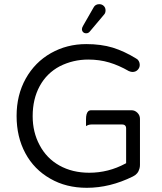

<svg xmlns="http://www.w3.org/2000/svg" viewBox="-20 -897 779 921"><path d="M392.6 -292Q404.8 -299.8 418 -299.8H566.4Q578.6 -299.8 583 -291Q585 -286.6 585 -281.2V-114.3L581.5 -112.3Q500 -68.4 408.2 -68.4Q327.1 -68.4 265.1 -103Q203.1 -137.7 169.9 -201.2Q136.7 -262.7 136.7 -339.8Q136.7 -421.9 170.4 -483.9Q204.1 -545.9 266.6 -579.1Q330.6 -611.3 403.3 -611.3Q457 -611.3 503.7 -597.4Q550.3 -583.5 597.7 -556.2Q607.9 -551.8 615.2 -551.8Q630.9 -551.8 640.6 -562Q650.4 -572.3 650.4 -585.9Q650.4 -595.7 645.5 -604.5Q640.6 -612.8 633.3 -616.2Q577.1 -650.9 521 -668.5Q464.8 -685.5 393.6 -685.5Q300.8 -685.5 224.1 -642.1Q147.5 -598.6 103.5 -520Q59.6 -441.4 59.6 -340.8Q59.6 -240.2 101.6 -162.1Q143.6 -84 221.2 -40Q296.9 3.9 396.5 3.9Q507.3 3.9 617.2 -50.3Q642.1 -62 648.9 -87.9Q651.4 -96.2 651.4 -105.5V-327.1Q651.4 -343.8 639.2 -356Q627 -368.2 610.4 -368.2H418Q408.2 -368.2 402.8 -362.8Q392.6 -352.5 392.6 -325.2ZM373 -757.8Q373 -748.5 378.7 -742.9Q384.3 -737.3 393.6 -737.3Q403.8 -737.3 410.6 -745.6L478.5 -826.2Q486.3 -834 486.3 -847.2Q486.3 -860.4 477.5 -868.7Q468.8 -877 456.1 -877Q437 -877 428.7 -860.8L378.9 -773.9Q373 -763.7 373 -757.8Z"/></svg>

Font: YuPearl-Light
Style: Light
Weight: 300
Designer: Max Yao
Foundry: Max-Everyday
Version: Version 1.011; ttfautohint (v1.8.3)